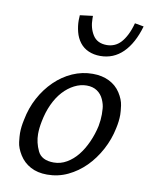

<svg xmlns="http://www.w3.org/2000/svg" viewBox="-81 -755 643 824"><g transform="rotate(10 241.0 -342.5)"><path d="M181 10Q139 10 108.5 -6.5Q78 -23 60 -52Q42 -81 39 -106.5Q36 -132 36 -145Q36 -173 43 -204Q53 -257 77 -301.5Q101 -346 135.5 -379.5Q170 -413 212 -431.5Q254 -450 300 -450Q341 -450 372 -434.5Q403 -419 421 -391Q439 -363 442.5 -337Q446 -311 446 -297Q446 -269 439 -238Q429 -188 404.5 -142.5Q380 -97 346.5 -63.5Q313 -30 271 -10Q229 10 181 10ZM200 -46Q230 -46 256.5 -61.5Q283 -77 303.5 -102.5Q324 -128 339.5 -162.5Q355 -197 363 -234Q368 -261 368 -285Q368 -292 367 -310Q366 -328 356.5 -349.5Q347 -371 328.5 -383.5Q310 -396 283 -396Q256 -396 229.5 -382.5Q203 -369 181 -345Q159 -321 143 -286.5Q127 -252 119 -210Q113 -180 113 -155Q113 -118 130 -82Q147 -46 200 -46ZM317 -531Q289 -531 266 -541Q243 -551 228 -570.5Q213 -590 206.5 -615.5Q200 -641 200 -666Q200 -677 201 -688L257 -695Q257 -689 257 -683Q257 -642 276 -612Q295 -582 337 -582Q354 -582 369.5 -588.5Q385 -595 397.5 -608.5Q410 -622 421 -643.5Q432 -665 440 -695L479 -688Q457 -612 416 -571.5Q375 -531 317 -531Z"/></g></svg>

Font: Isabella Sans
Style: Italic
Weight: 400
Italic angle: -12°
Designer: Christian Thalmann (Catharsis Fonts), Cristiano Sobral
Foundry: The Isabella Sans Project Authors
Version: Version 2.026; ttfautohint (v1.8.4.7-5d5b-dirty)